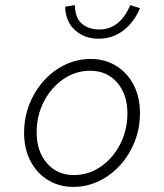

<svg xmlns="http://www.w3.org/2000/svg" viewBox="-20 -719 640 749"><path d="M266 10Q210 10 166.5 -17Q123 -44 98.5 -91.5Q74 -139 74 -201Q74 -260 94.5 -312Q115 -364 151 -404Q187 -444 234 -466.5Q281 -489 334 -489Q390 -489 433.5 -462Q477 -435 501.5 -387.5Q526 -340 526 -278Q526 -219 505.5 -167Q485 -115 449 -75Q413 -35 366 -12.5Q319 10 266 10ZM268 -36Q325 -36 372.5 -68.5Q420 -101 448.5 -156Q477 -211 477 -277Q477 -351 437 -397Q397 -443 332 -443Q275 -443 227.5 -410.5Q180 -378 151.5 -323.5Q123 -269 123 -202Q123 -129 163 -82.5Q203 -36 268 -36ZM365 -568Q310 -568 273 -601Q236 -634 234 -693L272 -699Q273 -649 299.5 -626.5Q326 -604 367 -604Q448 -604 488 -699L526 -687Q503 -632 461 -600Q419 -568 365 -568Z"/></svg>

Font: Red Hat Mono
Style: Italic
Weight: 300
Italic angle: -12°
Monospace: yes
Designer: Pentagram, MCKL
Foundry: Pentagram, MCKL
Version: Version 1.023